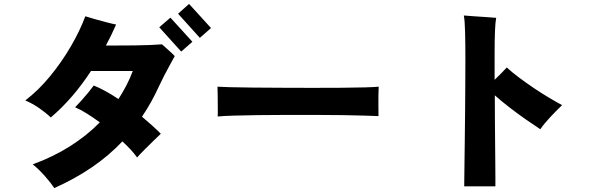

<svg xmlns="http://www.w3.org/2000/svg" viewBox="-20 -894 3040 979"><path d="M257 65Q239 38 209 4Q179 -30 147 -56Q251 -94 336.5 -148Q422 -202 489 -270Q455 -295 423 -315Q391 -335 363 -347Q375 -359 393.5 -379.5Q412 -400 430 -422Q448 -444 458 -458Q515 -435 584 -389Q606 -423 624.5 -458.5Q643 -494 657 -532H444Q352 -391 239 -295Q214 -319 180 -342.5Q146 -366 109 -382Q176 -433 235.5 -505.5Q295 -578 341.5 -658Q388 -738 415 -811Q433 -805 463.5 -796.5Q494 -788 524.5 -780Q555 -772 572 -769Q560 -741 547 -714.5Q534 -688 520 -662Q546 -662 585 -662Q624 -662 666.5 -662.5Q709 -663 746 -664.5Q783 -666 806 -668Q820 -655 839 -638.5Q858 -622 871 -608Q863 -593 848 -566Q833 -539 817.5 -509Q802 -479 791 -455Q772 -413 750.5 -374.5Q729 -336 704 -299Q758 -254 800 -212Q787 -200 763.5 -177Q740 -154 716.5 -130.5Q693 -107 679 -91Q666 -110 646.5 -131Q627 -152 604 -173Q536 -101 450 -42Q364 17 257 65ZM904 -631 792 -755 849 -804 961 -681ZM999 -701 888 -824 944 -874 1056 -751Z M1090 -300Q1091 -318 1090.5 -347Q1090 -376 1090 -405Q1090 -434 1089 -452Q1103 -451 1150 -449.5Q1197 -448 1265 -447.5Q1333 -447 1412.5 -446.5Q1492 -446 1572 -446Q1652 -446 1722.5 -446.5Q1793 -447 1843 -448.5Q1893 -450 1911 -452Q1910 -436 1909.5 -406.5Q1909 -377 1909.5 -348Q1910 -319 1910 -302Q1887 -303 1839 -304.5Q1791 -306 1726 -307Q1661 -308 1587 -308Q1513 -308 1438 -308Q1363 -308 1294.5 -307Q1226 -306 1173 -304.5Q1120 -303 1090 -300Z M2347 56Q2347 49 2347.5 15.5Q2348 -18 2348.5 -71Q2349 -124 2350 -189.5Q2351 -255 2351.5 -325.5Q2352 -396 2352.5 -465Q2353 -534 2353 -593Q2353 -671 2351.5 -730.5Q2350 -790 2345 -815Q2367 -813 2397.5 -811Q2428 -809 2458.5 -807Q2489 -805 2510 -803Q2502 -763 2502 -623V-487Q2520 -504 2535.5 -520Q2551 -536 2564 -550Q2590 -526 2626 -499Q2662 -472 2702 -445Q2742 -418 2780 -395.5Q2818 -373 2846 -358Q2814 -327 2784.5 -295.5Q2755 -264 2735 -235Q2703 -256 2662 -284.5Q2621 -313 2579.5 -345Q2538 -377 2503 -408Q2503 -351 2503.5 -289.5Q2504 -228 2504.5 -170Q2505 -112 2505.5 -64Q2506 -16 2506 16Q2506 48 2506 56Z"/></svg>

Font: Zen Kaku Gothic Antique Black
Style: Regular
Weight: 900
Designer: Yoshimichi Ohira
Foundry: Positype
Version: Version 1.001